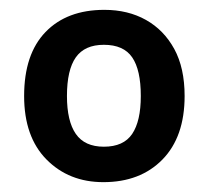

<svg xmlns="http://www.w3.org/2000/svg" viewBox="-20 -742 422 390"><path d="M355 -547Q355 -464 310 -418Q265 -372 190 -372Q120 -372 74.5 -418Q29 -464 29 -547Q29 -632 72.5 -677Q116 -722 192 -722Q240 -722 276.5 -701.5Q313 -681 334 -642.5Q355 -604 355 -547ZM116 -547Q116 -496 134 -470Q152 -444 191 -444Q231 -444 248.5 -470Q266 -496 266 -547Q266 -600 248.5 -625.5Q231 -651 191 -651Q152 -651 134 -625.5Q116 -600 116 -547Z"/></svg>

Font: Noto Sans Syriac Eastern SemiBold
Style: Regular
Weight: 600
Designer: Patrick Giasson and the Monotype Design Team
Foundry: Monotype Imaging Inc.
Version: Version 3.001